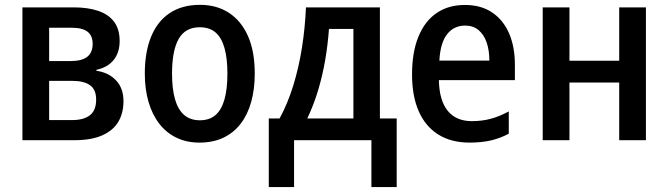

<svg xmlns="http://www.w3.org/2000/svg" viewBox="-20 -571 2723 782"><path d="M467.3 -404.3Q467.3 -356.9 442.9 -326.7Q418.5 -296.4 372.6 -286.6V-282.7Q421.9 -275.9 452.4 -243.9Q482.9 -211.9 482.9 -158.7Q482.9 -110.4 461.7 -74.7Q440.4 -39.1 396 -19.5Q351.6 0 282.7 0H71.3V-541H279.8Q337.4 -541 379.6 -526.9Q421.9 -512.7 444.6 -482.4Q467.3 -452.1 467.3 -404.3ZM371.6 -165.5Q371.6 -206.1 346.7 -223.9Q321.8 -241.7 273.4 -241.7H180.2V-82H273.9Q321.3 -82 346.4 -101.8Q371.6 -121.6 371.6 -165.5ZM357.4 -392.6Q357.4 -425.3 336.7 -441.7Q315.9 -458 272.5 -458H180.2V-322.3H267.6Q313 -322.3 335.2 -339.6Q357.4 -356.9 357.4 -392.6Z M1017.6 -271.5Q1017.6 -208 1003.2 -156.2Q988.8 -104.5 960.4 -67.4Q932.1 -30.3 890.1 -10.3Q848.1 9.8 792.5 9.8Q740.2 9.8 699 -10Q657.7 -29.8 628.9 -66.9Q600.1 -104 585 -155.8Q569.8 -207.5 569.8 -271.5Q569.8 -358.9 595.5 -421.6Q621.1 -484.4 671.4 -517.8Q721.7 -551.3 794.9 -551.3Q862.3 -551.3 912.4 -518.8Q962.4 -486.3 990 -424.1Q1017.6 -361.8 1017.6 -271.5ZM680.7 -271Q680.7 -210 692.6 -167.5Q704.6 -125 729.7 -103Q754.9 -81.1 793.9 -81.1Q833.5 -81.1 858.2 -102.8Q882.8 -124.5 894.5 -167Q906.2 -209.5 906.2 -271.5Q906.2 -333 894.5 -375Q882.8 -417 858.2 -438.5Q833.5 -460 793.5 -460Q734.4 -460 707.5 -412.1Q680.7 -364.3 680.7 -271Z M1527.3 -541V-88.4H1595.7V190.9H1492.7V0H1177.7V190.9H1074.7V-88.4H1118.7Q1151.9 -149.4 1174.6 -223.1Q1197.3 -296.9 1210 -377.9Q1222.7 -459 1226.1 -541ZM1419.4 -453.1H1319.8Q1315.4 -390.6 1304.7 -327.6Q1293.9 -264.6 1275.9 -204.1Q1257.8 -143.6 1231.4 -88.4H1419.4Z M1873.5 -550.8Q1939 -550.8 1984.4 -520.3Q2029.8 -489.7 2053.5 -435.1Q2077.1 -380.4 2077.1 -307.1V-244.6H1767.6Q1769 -162.6 1803.2 -120.1Q1837.4 -77.6 1901.9 -77.6Q1943.4 -77.6 1978.8 -87.2Q2014.2 -96.7 2052.2 -117.2V-26.4Q2017.1 -7.8 1979.2 1Q1941.4 9.8 1892.6 9.8Q1817.4 9.8 1764.9 -23.2Q1712.4 -56.2 1685.3 -118.2Q1658.2 -180.2 1658.2 -267.1Q1658.2 -357.9 1684.1 -421.4Q1710 -484.9 1758.1 -517.8Q1806.2 -550.8 1873.5 -550.8ZM1874.5 -466.8Q1828.6 -466.8 1801 -431.6Q1773.4 -396.5 1769.5 -324.2H1973.1Q1973.1 -365.7 1962.2 -397.7Q1951.2 -429.7 1929.4 -448.2Q1907.7 -466.8 1874.5 -466.8Z M2299.3 -541V-323.7H2502V-541H2610.8V0H2502V-234.9H2299.3V0H2190.4V-541Z"/></svg>

Font: Open Sans SemiCondensed SemiBold
Style: Regular
Weight: 600
Width: 4
Designer: Monotype Design Team
Foundry: Monotype Imaging Inc.
Version: Version 3.000